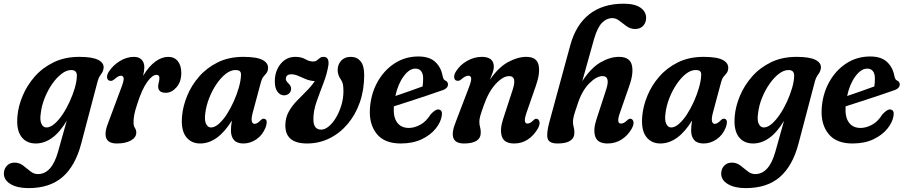

<svg xmlns="http://www.w3.org/2000/svg" viewBox="-76 -748 4770 1013"><path d="M352.5 9.5Q321.5 127.5 254 186Q186.5 244.5 74.5 244.5Q15 244.5 -20.2 223.2Q-55.5 202 -55.5 168Q-55.5 144 -40.2 127Q-25 110 1 110Q26 110 45.8 125.2Q65.5 140.5 84 155.5Q102.5 170.5 123.5 170.5Q197 170.5 230 53.5L276 -110.5Q238.5 -48.5 197.8 -19.8Q157 9 113 9Q62.5 9 36 -27.5Q9.5 -64 16 -135.5Q20.5 -187.5 43.5 -242.5Q66.5 -297.5 107.2 -344Q148 -390.5 206.8 -419.2Q265.5 -448 342 -448Q412.5 -448 443.2 -431.5Q474 -415 470.5 -387.5Q468.5 -373.5 462.8 -364.8Q457 -356 450.5 -346.5Q444 -337 439.5 -320.5ZM139 -149.5Q133.5 -114.5 142.5 -95Q151.5 -75.5 169 -75.5Q189 -75.5 211 -94.2Q233 -113 253.8 -143.8Q274.5 -174.5 291.2 -211Q308 -247.5 318.5 -283.2Q329 -319 329.5 -347.5Q330.5 -378.5 299.5 -378.5Q275 -378.5 248.8 -358.5Q222.5 -338.5 199.2 -305Q176 -271.5 159.8 -231Q143.5 -190.5 139 -149.5Z M506 -321.5Q492 -322.5 489.2 -337Q486.5 -351.5 498 -369.5Q520.5 -404 556.5 -426Q592.5 -448 631 -448Q657 -448 671.2 -433.2Q685.5 -418.5 685.5 -393Q685.5 -375.5 679 -348Q710 -399 744 -423.5Q778 -448 811.5 -448Q844 -448 862.2 -425.2Q880.5 -402.5 880.5 -363Q880.5 -316.5 855.2 -287.5Q830 -258.5 799 -258.5Q776.5 -258.5 767.5 -267.8Q758.5 -277 758.5 -290.5Q758.5 -302.5 761.8 -313Q765 -323.5 765 -337.5Q765 -353 749 -353Q727.5 -353 700.2 -315Q673 -277 648.5 -200.5Q636 -163 632.2 -141.8Q628.5 -120.5 628.5 -103.5Q628.5 -83 635.8 -72.8Q643 -62.5 643 -48.5Q643 -22.5 614.5 -6.8Q586 9 540.5 9Q450 9 497 -106L564 -285.5Q577.5 -320 576.5 -334.2Q575.5 -348.5 561.5 -348.5Q554.5 -348.5 546.2 -343.8Q538 -339 524 -327Q514 -320 506 -321.5Z M1257.5 -154Q1249 -122 1252.5 -108.2Q1256 -94.5 1267.5 -94.5Q1281.5 -94.5 1300.5 -115Q1309.5 -123 1317 -121.5Q1340.5 -119 1325 -75Q1309 -35 1276.8 -13Q1244.5 9 1208 9Q1174.5 9 1158.5 -9.2Q1142.5 -27.5 1142.5 -59Q1142.5 -70.5 1143.5 -83.2Q1144.5 -96 1147.5 -112Q1072.5 9 980 9Q931.5 9 904.8 -27.2Q878 -63.5 884.5 -135Q889 -187.5 911.5 -242.5Q934 -297.5 974.5 -344Q1015 -390.5 1073.2 -419.2Q1131.5 -448 1208 -448Q1279.5 -448 1310.2 -431.2Q1341 -414.5 1338 -385.5Q1336.5 -370.5 1329.5 -362Q1322.5 -353.5 1314.2 -343.8Q1306 -334 1301 -316ZM1007 -150Q1002 -113.5 1011.2 -94.5Q1020.5 -75.5 1037 -75.5Q1057 -75.5 1078.8 -94.8Q1100.5 -114 1120.8 -145.2Q1141 -176.5 1157.5 -213.5Q1174 -250.5 1184.2 -286.5Q1194.5 -322.5 1195.5 -351Q1196.5 -364.5 1190.2 -371.5Q1184 -378.5 1166 -378.5Q1141 -378.5 1115.2 -358.5Q1089.5 -338.5 1066.8 -305.2Q1044 -272 1028 -231.5Q1012 -191 1007 -150Z M1845.5 -352Q1845.5 -274 1822.5 -208.2Q1799.5 -142.5 1758.2 -93.8Q1717 -45 1662.2 -18Q1607.5 9 1544 9Q1428 9 1429.5 -88.5Q1430 -127 1446.8 -157.5Q1463.5 -188 1488.5 -214.2Q1513.5 -240.5 1539.5 -266Q1565.5 -291.5 1585 -320Q1559 -321.5 1537.5 -330.5Q1516 -339.5 1497.2 -347.8Q1478.5 -356 1461 -356Q1432 -356 1432 -330.5Q1432 -322 1444.5 -309.5Q1451.5 -302.5 1455.5 -296.2Q1459.5 -290 1460 -280.5Q1460 -265 1449.2 -255Q1438.5 -245 1423 -245Q1402.5 -245 1388.2 -263.8Q1374 -282.5 1374 -318.5Q1374 -373.5 1404.5 -410.8Q1435 -448 1482 -448Q1513.5 -448 1534.8 -435.8Q1556 -423.5 1575.5 -423.5Q1588.5 -423.5 1596 -429.5Q1603.5 -435.5 1611.2 -441.8Q1619 -448 1631.5 -448Q1661 -448 1657 -406Q1649.5 -358 1630.2 -308.5Q1611 -259 1594.2 -211.2Q1577.5 -163.5 1577.5 -120Q1577.5 -90 1588.2 -77Q1599 -64 1618 -64Q1638 -64 1658.8 -81.2Q1679.5 -98.5 1697 -127.8Q1714.5 -157 1725.2 -193.2Q1736 -229.5 1736 -267Q1736 -291.5 1732.8 -305Q1729.5 -318.5 1722 -329Q1705.5 -352.5 1705.5 -378Q1705.5 -407.5 1724 -427.8Q1742.5 -448 1774.5 -448Q1807 -448 1826.2 -425.2Q1845.5 -402.5 1845.5 -352Z M2255 -138Q2250 -103.5 2222.8 -69.5Q2195.5 -35.5 2148.8 -13.2Q2102 9 2038 9Q1953 9 1912.2 -41Q1871.5 -91 1875.5 -170.5Q1879.5 -248.5 1913.8 -312Q1948 -375.5 2004.5 -412.8Q2061 -450 2131.5 -450Q2190 -450 2220.8 -421Q2251.5 -392 2259.5 -346Q2262.5 -334.5 2265.2 -330.2Q2268 -326 2273.5 -323Q2286 -318 2287.5 -305Q2288.5 -294 2280.8 -285Q2273 -276 2251.5 -269.5Q2219 -258 2174.2 -243Q2129.5 -228 2083.8 -213.2Q2038 -198.5 2002 -187V-186.5Q1998 -131.5 2019 -102.2Q2040 -73 2081 -73Q2110 -73 2141.2 -89.8Q2172.5 -106.5 2196 -144.5Q2223.5 -174.5 2240.5 -170Q2259.5 -165.5 2255 -138ZM2115.5 -386Q2083.5 -386 2053.5 -345.2Q2023.5 -304.5 2010 -241.5Q2044 -253 2083.5 -266.8Q2123 -280.5 2153.5 -292Q2156.5 -309.5 2156.5 -335Q2156.5 -358.5 2146.2 -372.2Q2136 -386 2115.5 -386Z M2337 -322Q2323 -322.5 2320.5 -337.8Q2318 -353 2330 -371.5Q2352 -406.5 2389.2 -427.2Q2426.5 -448 2466 -448Q2529.5 -448 2529.5 -395.5Q2529.5 -382 2523.5 -365.5Q2517.5 -349 2508.5 -327Q2554.5 -393.5 2605.2 -420.8Q2656 -448 2700.5 -448Q2756 -448 2765.5 -405Q2775 -362 2751.5 -296L2702 -153.5Q2682 -96 2707 -96Q2714 -96 2721.5 -100Q2729 -104 2740.5 -115.5Q2748.5 -123 2756 -121Q2766 -120 2770 -106.8Q2774 -93.5 2762.5 -71Q2740.5 -33 2708.8 -12Q2677 9 2637 9Q2584.5 9 2572.2 -27.2Q2560 -63.5 2578 -118.5L2629 -275Q2652.5 -346.5 2610.5 -346.5Q2578 -346.5 2540 -305.8Q2502 -265 2476.5 -192.5Q2462.5 -153.5 2457.8 -136Q2453 -118.5 2453 -105.5Q2453 -90.5 2456.8 -77.8Q2460.5 -65 2460.5 -48.5Q2460.5 9 2372 9Q2282 9 2329 -106L2397.5 -285.5Q2411 -320 2410 -334.2Q2409 -348.5 2395 -348.5Q2379 -348.5 2356.5 -328.5Q2346.5 -320 2337 -322Z M2969.5 -192.5Q2956 -154 2951.5 -136.2Q2947 -118.5 2947 -105.5Q2947 -90.5 2950.8 -77.8Q2954.5 -65 2954.5 -48.5Q2954.5 9 2866 9Q2819.5 9 2813 -18.5Q2806.5 -46 2823 -106L2933 -510Q2962.5 -617.5 3033.5 -673Q3104.5 -728.5 3214 -728.5Q3273.5 -728.5 3303.2 -707.5Q3333 -686.5 3333 -654Q3333 -629 3317.5 -612Q3302 -595 3275 -595Q3250.5 -595 3230.5 -609.2Q3210.5 -623.5 3192.2 -638Q3174 -652.5 3154.5 -652.5Q3124.5 -652.5 3100 -627.5Q3075.5 -602.5 3057.5 -539.5L2996 -319.5Q3042 -390 3092.5 -419Q3143 -448 3189.5 -448Q3247 -448 3257.5 -405Q3268 -362 3244.5 -296L3195 -153.5Q3174.5 -96 3200 -96Q3207.5 -96 3215.8 -100Q3224 -104 3235 -115Q3244.5 -123.5 3251.5 -121.5Q3262 -120 3265.8 -106.8Q3269.5 -93.5 3257.5 -70Q3237 -33.5 3204 -12.2Q3171 9 3129.5 9Q3077 9 3064.8 -27.2Q3052.5 -63.5 3071 -118.5L3122 -275Q3145.5 -346.5 3103 -346.5Q3070.5 -346.5 3031.2 -306.2Q2992 -266 2969.5 -192.5Z M3685.5 -154Q3677 -122 3680.5 -108.2Q3684 -94.5 3695.5 -94.5Q3709.5 -94.5 3728.5 -115Q3737.5 -123 3745 -121.5Q3768.5 -119 3753 -75Q3737 -35 3704.8 -13Q3672.5 9 3636 9Q3602.5 9 3586.5 -9.2Q3570.5 -27.5 3570.5 -59Q3570.5 -70.5 3571.5 -83.2Q3572.5 -96 3575.5 -112Q3500.5 9 3408 9Q3359.5 9 3332.8 -27.2Q3306 -63.5 3312.5 -135Q3317 -187.5 3339.5 -242.5Q3362 -297.5 3402.5 -344Q3443 -390.5 3501.2 -419.2Q3559.5 -448 3636 -448Q3707.5 -448 3738.2 -431.2Q3769 -414.5 3766 -385.5Q3764.5 -370.5 3757.5 -362Q3750.5 -353.5 3742.2 -343.8Q3734 -334 3729 -316ZM3435 -150Q3430 -113.5 3439.2 -94.5Q3448.5 -75.5 3465 -75.5Q3485 -75.5 3506.8 -94.8Q3528.5 -114 3548.8 -145.2Q3569 -176.5 3585.5 -213.5Q3602 -250.5 3612.2 -286.5Q3622.5 -322.5 3623.5 -351Q3624.5 -364.5 3618.2 -371.5Q3612 -378.5 3594 -378.5Q3569 -378.5 3543.2 -358.5Q3517.5 -338.5 3494.8 -305.2Q3472 -272 3456 -231.5Q3440 -191 3435 -150Z M4137 9.5Q4106 127.5 4038.5 186Q3971 244.5 3859 244.5Q3799.5 244.5 3764.2 223.2Q3729 202 3729 168Q3729 144 3744.2 127Q3759.5 110 3785.5 110Q3810.5 110 3830.2 125.2Q3850 140.5 3868.5 155.5Q3887 170.5 3908 170.5Q3981.5 170.5 4014.5 53.5L4060.5 -110.5Q4023 -48.5 3982.2 -19.8Q3941.5 9 3897.5 9Q3847 9 3820.5 -27.5Q3794 -64 3800.5 -135.5Q3805 -187.5 3828 -242.5Q3851 -297.5 3891.8 -344Q3932.5 -390.5 3991.2 -419.2Q4050 -448 4126.5 -448Q4197 -448 4227.8 -431.5Q4258.5 -415 4255 -387.5Q4253 -373.5 4247.2 -364.8Q4241.5 -356 4235 -346.5Q4228.5 -337 4224 -320.5ZM3923.5 -149.5Q3918 -114.5 3927 -95Q3936 -75.5 3953.5 -75.5Q3973.5 -75.5 3995.5 -94.2Q4017.5 -113 4038.2 -143.8Q4059 -174.5 4075.8 -211Q4092.5 -247.5 4103 -283.2Q4113.5 -319 4114 -347.5Q4115 -378.5 4084 -378.5Q4059.5 -378.5 4033.2 -358.5Q4007 -338.5 3983.8 -305Q3960.5 -271.5 3944.2 -231Q3928 -190.5 3923.5 -149.5Z M4638.5 -138Q4633.5 -103.5 4606.2 -69.5Q4579 -35.5 4532.2 -13.2Q4485.5 9 4421.5 9Q4336.5 9 4295.8 -41Q4255 -91 4259 -170.5Q4263 -248.5 4297.2 -312Q4331.5 -375.5 4388 -412.8Q4444.5 -450 4515 -450Q4573.5 -450 4604.2 -421Q4635 -392 4643 -346Q4646 -334.5 4648.8 -330.2Q4651.5 -326 4657 -323Q4669.5 -318 4671 -305Q4672 -294 4664.2 -285Q4656.5 -276 4635 -269.5Q4602.5 -258 4557.8 -243Q4513 -228 4467.2 -213.2Q4421.5 -198.5 4385.5 -187V-186.5Q4381.5 -131.5 4402.5 -102.2Q4423.5 -73 4464.5 -73Q4493.5 -73 4524.8 -89.8Q4556 -106.5 4579.5 -144.5Q4607 -174.5 4624 -170Q4643 -165.5 4638.5 -138ZM4499 -386Q4467 -386 4437 -345.2Q4407 -304.5 4393.5 -241.5Q4427.5 -253 4467 -266.8Q4506.5 -280.5 4537 -292Q4540 -309.5 4540 -335Q4540 -358.5 4529.8 -372.2Q4519.5 -386 4499 -386Z"/></svg>

Font: Fraunces 144pt S100 SemiBold
Style: Italic
Weight: 600
Italic angle: -16°
Version: Version 1.000; ttfautohint (v1.8.3)